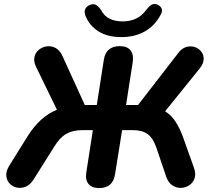

<svg xmlns="http://www.w3.org/2000/svg" viewBox="-20 -949 1081 978"><path d="M485 9Q448 9 430.5 -12.5Q413 -34 420 -73L453 -286H398Q350 -286 316.5 -266.5Q283 -247 255 -200L150 -33Q133 -7 110.5 2Q88 11 66 6.5Q44 2 29 -14Q14 -30 12 -54Q10 -78 29 -108L120 -254Q183 -355 270 -390L164 -608Q150 -636 155.5 -659Q161 -682 178.5 -696Q196 -710 219 -713Q242 -716 263.5 -704.5Q285 -693 298 -664L412 -414H473L509 -645Q520 -714 590 -714Q628 -714 645 -692.5Q662 -671 656 -632L622 -414H683L888 -679Q906 -703 928.5 -709.5Q951 -716 971.5 -709.5Q992 -703 1005 -686.5Q1018 -670 1017.5 -647.5Q1017 -625 997 -600L821 -382Q852 -363 873 -331Q894 -299 911 -254L967 -97Q979 -65 971.5 -42Q964 -19 945 -6Q926 7 902.5 8Q879 9 858 -5Q837 -19 827 -48L775 -201Q759 -246 732 -266Q705 -286 658 -286H602L566 -61Q555 9 485 9ZM598 -760Q528 -760 482 -789Q436 -818 416 -867Q407 -889 414.5 -903.5Q422 -918 440 -925Q458 -931 471 -923Q484 -915 497 -894Q526 -840 605 -840Q683 -840 725 -899Q739 -917 751.5 -924.5Q764 -932 781 -926Q797 -919 803 -906Q809 -893 799 -875Q770 -819 718.5 -789.5Q667 -760 598 -760Z"/></svg>

Font: Nunito ExtraBold
Style: Italic
Weight: 800
Italic angle: -9°
Designer: Vernon Adams
Foundry: Vernon Adams
Version: Version 3.601; ttfautohint (v1.8.2.53-6de2)